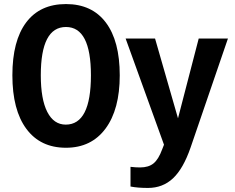

<svg xmlns="http://www.w3.org/2000/svg" viewBox="-20 -718 1160 946"><path d="M709 208Q658 208 623 201V104Q648 107 670 107Q712 107 736.5 87Q761 67 779 18L788 -5L599 -528H744L857 -135L959 -528H1103L919 9Q883 113 832.5 160.5Q782 208 709 208ZM570 -347Q570 -179 500 -84.5Q430 10 305 10Q179 10 110 -83Q41 -176 41 -347Q41 -517 109 -607.5Q177 -698 305 -698Q433 -698 501.5 -607Q570 -516 570 -347ZM428 -347Q428 -585 305 -585Q181 -585 181 -347Q181 -229 213 -166.5Q245 -104 304 -104Q428 -104 428 -347Z"/></svg>

Font: Libra Sans
Style: Bold
Weight: 700
Foundry: Context Ltd
Version: Version 1.000